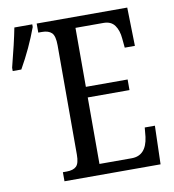

<svg xmlns="http://www.w3.org/2000/svg" viewBox="-122 -785 774 856"><g transform="rotate(-10 265.5 -357.0)"><path d="M101 -41H118Q148 -41 162 -54.5Q176 -68 176 -107V-602Q176 -645 161.5 -659Q147 -673 118 -673H101V-714H511L515 -540H469L465 -582Q462 -619 445.5 -642Q429 -665 395 -665H268V-398H457V-350H268V-49H414Q480 -49 491 -132L495 -174H541L536 0H101ZM-41 -539Q-13 -647 0 -714H81V-702Q48 -612 -2 -524H-41Z"/></g></svg>

Font: Noto Serif Cond
Style: Regular
Weight: 400
Width: 3
Designer: Monotype Design Team
Foundry: Monotype Imaging Inc.
Version: Version 1.001